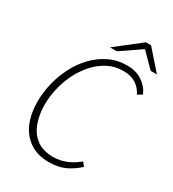

<svg xmlns="http://www.w3.org/2000/svg" viewBox="-202 -944 960 1066"><g transform="rotate(30 278.5 -411.0)"><path d="M281 12Q207 12 157 -22Q107 -56 82.5 -114.5Q58 -173 58 -248Q58 -307 72.5 -367Q87 -427 115 -481.5Q143 -536 184 -578.5Q225 -621 277 -646Q329 -671 391 -671Q447 -671 487.5 -644Q528 -617 546 -575L517 -557Q499 -594 467 -614Q435 -634 388 -634Q333 -634 288.5 -610.5Q244 -587 209 -548Q174 -509 149.5 -459.5Q125 -410 113 -356.5Q101 -303 101 -254Q101 -189 120.5 -137Q140 -85 180.5 -55Q221 -25 286 -25Q332 -25 371.5 -42Q411 -59 444 -87L463 -63Q424 -27 380.5 -7.5Q337 12 281 12ZM256 -710 415 -834H448L557 -710H517L431 -797H427L300 -710Z"/></g></svg>

Font: Source Sans 3 ExtraLight Light
Style: Italic
Weight: 300
Italic angle: -11°
Version: Version 3.052;hotconv 1.1.0;makeotfexe 2.6.0